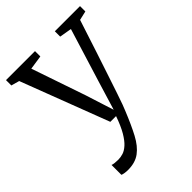

<svg xmlns="http://www.w3.org/2000/svg" viewBox="-229 -667 1030 1030"><g transform="rotate(-45 286.5 -152.0)"><path d="M127.5 250Q114 250 101.8 248Q89.5 246 83.5 243V168Q89.5 171 102.8 172.5Q116 174 129 174Q147.5 174 166.5 168Q185.5 162 205.2 144.2Q225 126.5 245.5 91.8Q266 57 286 0H242.5L51.5 -500.5L5 -513.5V-554H225V-513.5L144.5 -501.5L249.5 -194.5L301 -33L350.5 -195.5L445 -501.5L375.5 -513.5V-554H566.5V-513.5L514.5 -501.5Q479.5 -393 452.8 -312.2Q426 -231.5 407 -174.2Q388 -117 375.2 -79Q362.5 -41 354 -18.2Q345.5 4.5 340.5 16Q309.5 92.5 281.8 144.8Q254 197 218.2 223.5Q182.5 250 127.5 250Z"/></g></svg>

Font: Merriweather 20pt Light
Style: Regular
Weight: 300
Version: Version 2.100